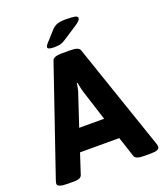

<svg xmlns="http://www.w3.org/2000/svg" viewBox="-157 -979 927 1085"><g transform="rotate(-20 306.5 -436.5)"><path d="M0 -20Q0 -24 4 -38L224 -681Q232 -702 281 -702H333Q383 -702 390 -681L610 -38Q613 -28 613 -20Q613 2 563 2H519Q470 2 463 -19L423 -141H187L147 -19Q140 2 101 2H61Q0 2 0 -20ZM380 -273 323 -451Q316 -471 308 -515H304Q303 -509 299.5 -488.5Q296 -468 289 -451L230 -273ZM215 -762Q215 -771 228 -785L282 -845Q298 -862 316 -868.5Q334 -875 368 -875Q406 -875 422.5 -871.5Q439 -868 439 -857Q439 -844 409 -824L323 -768Q307 -757 293 -753Q279 -749 253 -749Q215 -749 215 -762Z"/></g></svg>

Font: Asap-Bold
Style: Bold
Weight: 700
Designer: Pablo Cosgaya
Foundry: Omnibus-Type
Version: Version 2.000; ttfautohint (v1.8)